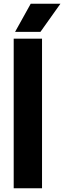

<svg xmlns="http://www.w3.org/2000/svg" viewBox="-20 -1017 346 1037"><path d="M54 0V-808H207V0ZM61.5 -845 146 -997H306.5L198.5 -845Z"/></svg>

Font: Encode Sans Semi Condensed
Style: Bold
Weight: 700
Width: 4
Designer: Multiple Designers
Foundry: Impallari Type
Version: Version 2.000